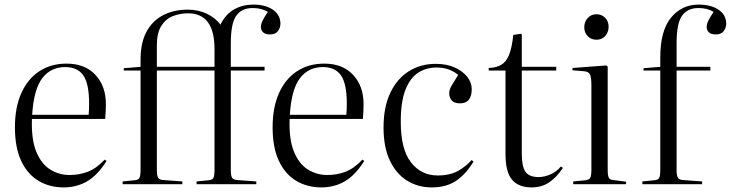

<svg xmlns="http://www.w3.org/2000/svg" viewBox="-20 -802 3182 836"><path d="M257 14Q196 14 148 -14.5Q100 -43 72.5 -101Q45 -159 45 -248Q45 -335 73 -397Q101 -459 151.5 -492Q202 -525 270 -525Q350 -525 395.5 -476Q441 -427 441 -349Q441 -317 438 -284H119Q116 -195 138 -141.5Q160 -88 198.5 -64Q237 -40 283 -40Q325 -40 362 -54Q399 -68 436 -107L444 -101Q404 -38 358.5 -12Q313 14 257 14ZM120 -302H366Q367 -314 367.5 -326Q368 -338 368 -351Q368 -438 342.5 -474Q317 -510 264 -510Q201 -510 164 -461.5Q127 -413 120 -302Z M514 0V-12L564 -17Q582 -18 587 -27Q592 -36 592 -64V-495H519V-505L592 -511V-542Q592 -617 618.5 -665Q645 -713 691.5 -736.5Q738 -760 797 -760Q843 -760 880 -742.5Q917 -725 940 -695Q963 -741 1000 -761.5Q1037 -782 1083 -782Q1136 -782 1168.5 -759.5Q1201 -737 1201 -699Q1201 -681 1190 -666.5Q1179 -652 1155 -652Q1136 -652 1126 -661Q1116 -670 1116 -684Q1116 -697 1123 -711.5Q1130 -726 1146 -750Q1120 -767 1080 -767Q1033 -767 1009 -734Q985 -701 985 -614V-511H1132V-495H985V-62Q985 -37 990.5 -28Q996 -19 1014 -18L1096 -12V0H836V-12L886 -17Q904 -18 909 -27Q914 -36 914 -64V-495H663V-62Q663 -37 668.5 -28Q674 -19 692 -18L774 -12V0ZM663 -511H914V-587Q914 -667 885 -705.5Q856 -744 799 -744Q764 -744 733 -732Q702 -720 682.5 -689.5Q663 -659 663 -604Z M1379 14Q1318 14 1270 -14.5Q1222 -43 1194.5 -101Q1167 -159 1167 -248Q1167 -335 1195 -397Q1223 -459 1273.5 -492Q1324 -525 1392 -525Q1472 -525 1517.5 -476Q1563 -427 1563 -349Q1563 -317 1560 -284H1241Q1238 -195 1260 -141.5Q1282 -88 1320.5 -64Q1359 -40 1405 -40Q1447 -40 1484 -54Q1521 -68 1558 -107L1566 -101Q1526 -38 1480.5 -12Q1435 14 1379 14ZM1242 -302H1488Q1489 -314 1489.5 -326Q1490 -338 1490 -351Q1490 -438 1464.5 -474Q1439 -510 1386 -510Q1323 -510 1286 -461.5Q1249 -413 1242 -302Z M1860 14Q1800 14 1752.5 -15.5Q1705 -45 1677.5 -103Q1650 -161 1650 -247Q1650 -336 1679.5 -398Q1709 -460 1760.5 -492Q1812 -524 1877 -524Q1924 -524 1959 -508.5Q1994 -493 2014 -468Q2034 -443 2034 -414Q2034 -352 1983 -352Q1958 -352 1947 -364.5Q1936 -377 1936 -396Q1936 -412 1946.5 -429.5Q1957 -447 1975 -476Q1955 -492 1932.5 -500Q1910 -508 1880 -508Q1836 -508 1801 -485.5Q1766 -463 1745.5 -411.5Q1725 -360 1725 -272Q1725 -152 1769.5 -95Q1814 -38 1886 -38Q1940 -38 1975.5 -58.5Q2011 -79 2033 -105L2042 -99Q2010 -45 1967 -15.5Q1924 14 1860 14Z M2295 14Q2238 14 2209.5 -19.5Q2181 -53 2181 -132V-495H2108V-506Q2140 -507 2162 -519.5Q2184 -532 2196.5 -563Q2209 -594 2215 -650L2249 -655L2252 -651V-511H2402V-495H2252V-132Q2252 -77 2268 -54Q2284 -31 2325 -31Q2349 -31 2375.5 -42Q2402 -53 2422 -77L2431 -71Q2403 -29 2370.5 -7.5Q2338 14 2295 14Z M2577 -629Q2554 -629 2539 -644.5Q2524 -660 2524 -683Q2524 -707 2539 -723.5Q2554 -740 2577 -740Q2600 -740 2615 -724.5Q2630 -709 2630 -686Q2630 -662 2615.5 -645.5Q2601 -629 2577 -629ZM2476 0V-12L2529 -17Q2545 -19 2550 -28Q2555 -37 2555 -63V-430Q2555 -466 2548.5 -478.5Q2542 -491 2521 -492L2472 -496L2473 -506L2620 -517L2626 -512V-61Q2626 -37 2631 -28Q2636 -19 2651 -18L2706 -11V0Z M2777 0V-12L2827 -17Q2845 -18 2850 -27Q2855 -36 2855 -64V-495H2782V-505L2855 -511V-552Q2855 -669 2902 -725.5Q2949 -782 3021 -782Q3076 -782 3109 -759.5Q3142 -737 3142 -699Q3142 -681 3131 -666.5Q3120 -652 3096 -652Q3077 -652 3067 -661Q3057 -670 3057 -684Q3057 -697 3064 -711.5Q3071 -726 3087 -750Q3061 -767 3021 -767Q2974 -767 2950 -734Q2926 -701 2926 -614V-511H3073V-495H2926V-62Q2926 -38 2931.5 -28.5Q2937 -19 2955 -18L3037 -12V0Z"/></svg>

Font: Literata 72pt Light
Style: Regular
Weight: 300
Designer: Latin by Veronika Burian and Jose Scaglione. Greek by Irene Vlachou. Cyrillic by Vera Evstafieva.
Foundry: TypeTogether
Version: Version 3.002